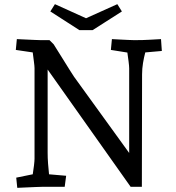

<svg xmlns="http://www.w3.org/2000/svg" viewBox="-20 -898 845 923"><path d="M63 5 58 -44 171 -67 132 -29Q134 -39 137.5 -60.5Q141 -82 143.5 -103.5Q146 -125 146 -135V-570Q146 -580 143 -602Q140 -624 137.5 -645Q135 -666 134 -673L171 -641L56 -658L61 -710Q80 -709 103.5 -708Q127 -707 147 -706Q167 -705 177 -705H218L238 -685Q256 -657 276.5 -623.5Q297 -590 313.5 -564Q330 -538 336 -529L621 -135L601 -129V-570Q601 -580 598 -603.5Q595 -627 591.5 -651Q588 -675 586 -684L626 -640L513 -658L518 -710Q534 -709 555.5 -708Q577 -707 596.5 -706Q616 -705 625 -705Q669 -705 700.5 -707Q732 -709 754 -710L758 -653L645 -643L686 -679Q684 -667 678 -644.5Q672 -622 667.5 -595Q663 -568 663 -540L662 0H608L189 -592L209 -598V-165Q209 -139 211 -112Q213 -85 215.5 -62.5Q218 -40 220 -26L182 -63L298 -53L291 0H185Q175 0 153.5 1Q132 2 107.5 3Q83 4 63 5ZM244 -878 434 -792 401 -753H362L222 -843ZM544 -878 566 -843 425 -753H386L353 -792Z"/></svg>

Font: Andada Pro
Style: Regular
Weight: 400
Designer: Carolina Giovagnoli
Foundry: Huerta Tipografica
Version: Version 3.003